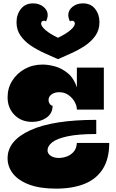

<svg xmlns="http://www.w3.org/2000/svg" viewBox="-20 -1101 688 1139"><path d="M25 -524Q25 -578 52.5 -622Q80 -666 127 -692Q174 -718 233 -718Q266 -718 306.5 -707Q347 -696 382.5 -666.5Q418 -637 436 -583V-700H596V-451H436Q436 -473 423 -496.5Q410 -520 386.5 -537Q363 -554 331 -554Q304 -554 286 -541Q268 -528 268 -508Q268 -495 275.5 -484.5Q283 -474 292 -474Q292 -428 256 -403Q220 -378 171 -378Q106 -378 65.5 -419.5Q25 -461 25 -524ZM25 -162Q25 -267 160 -328.5Q295 -390 551 -390V-306Q445 -306 381.5 -292.5Q318 -279 290 -257Q262 -235 262 -209Q262 -190 280.5 -177Q299 -164 330 -164Q351 -164 374.5 -172Q398 -180 416 -199.5Q434 -219 436 -253H628Q628 -158 589.5 -98Q551 -38 480.5 -10Q410 18 313 18Q217 18 153 -6Q89 -30 57 -71Q25 -112 25 -162ZM570 -969Q570 -923 545.5 -888.5Q521 -854 483 -829Q445 -804 402.5 -785Q360 -766 324 -750Q288 -766 245.5 -785Q203 -804 165 -829Q127 -854 102.5 -888.5Q78 -923 78 -969Q78 -1015 104 -1048Q130 -1081 176 -1081Q213 -1081 238 -1060.5Q263 -1040 263 -1012Q263 -1004 260.5 -994Q258 -984 253 -974Q248 -978 242 -978Q224 -978 224 -961Q224 -945 250 -922.5Q276 -900 324 -877Q372 -900 398 -922.5Q424 -945 424 -961Q424 -978 406 -978Q400 -978 395 -974Q390 -984 387.5 -994Q385 -1004 385 -1012Q385 -1040 410 -1060.5Q435 -1081 472 -1081Q519 -1081 544.5 -1048Q570 -1015 570 -969Z"/></svg>

Font: Exile
Style: Regular
Weight: 400
Designer: Bartłomiej Rózga @rozgatype
Version: Version 1.000; ttfautohint (v1.8.4.7-5d5b)